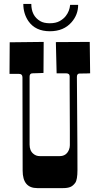

<svg xmlns="http://www.w3.org/2000/svg" viewBox="-20 -965 511 985"><path d="M96.2 -89.8 95.2 -567.9Q95.2 -585.9 78.1 -585.9H28.8L29.8 -748L204.1 -750L203.1 -590.8Q189.5 -590.3 178.7 -589.8Q157.7 -588.9 147 -588.9Q131.8 -588.9 131.8 -571.8V-223.1Q131.8 -191.4 151.4 -175.8Q165 -164.1 184.1 -164.1H286.1Q320.8 -164.1 334 -197.3Q338.4 -208.5 338.4 -220.2V-293.9L337.4 -518.6V-573.2Q337.4 -588.9 318.4 -588.9H270.5L266.6 -749L440.4 -750L442.4 -588.9Q430.7 -588.4 421.1 -588.1Q411.6 -587.9 402.3 -587.9H389.2Q374.5 -587.9 374.5 -570.8L377 -218.8L377.4 -92.8Q377.4 -43 366 -27.1Q354.5 -11.2 340.3 -5.6Q326.2 0 304.2 0H170.9Q96.2 0 96.2 -89.8ZM380.9 -939.9Q380.9 -889.6 347.2 -851.1Q307.1 -804.7 235.8 -804.7Q161.6 -804.7 125.5 -856.9Q99.6 -895.5 99.6 -944.8H140.6Q140.6 -883.8 186 -856.9Q204.6 -845.7 235.4 -845.7Q266.1 -845.7 285.9 -856.7Q305.7 -867.7 317.4 -882.8Q336.9 -907.7 339.8 -939.9Z"/></svg>

Font: Smokum
Style: Regular
Weight: 400
Designer: Astigmatic (AOETI)
Foundry: Astigmatic (AOETI)
Version: Version 1.001